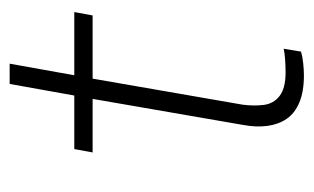

<svg xmlns="http://www.w3.org/2000/svg" viewBox="-146 -498 650 398"><g transform="rotate(-90 179.0 -299.0)"><path d="M222 6Q188 6 165.5 -3.5Q143 -13 131.5 -30Q120 -47 117 -70Q114 -93 119 -120L173 -432H62L69 -470H180L204 -604H246L222 -470H353L346 -432H215L161 -121Q158 -98 160.5 -77.5Q163 -57 179 -44.5Q195 -32 228 -32Q241 -32 255 -33Q269 -34 277 -36L271 0Q261 3 247 4.5Q233 6 222 6Z"/></g></svg>

Font: Gantari ExtraLight
Style: Italic
Weight: 250
Italic angle: -10°
Designer: Anugrah Pasau
Foundry: Lafontype
Version: Version 1.000